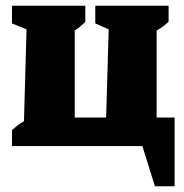

<svg xmlns="http://www.w3.org/2000/svg" viewBox="-20 -512 646 673"><path d="M529 -100H592V141H523L479 0H22V-56Q32 -65 41.5 -72.5Q51 -80 64 -87L73 -409L22 -430V-492H279V-435Q270 -427 261.5 -419.5Q253 -412 242 -405V-100H352L361 -409L314 -430V-492H571V-436Q554 -419 529 -405Z"/></svg>

Font: Piazzolla ExtraBold
Style: Regular
Weight: 800
Designer: Juan Pablo del Peral
Foundry: Huerta Tipografica
Version: Version 1.330